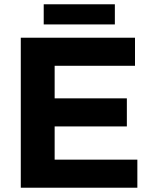

<svg xmlns="http://www.w3.org/2000/svg" viewBox="-20 -876 707 896"><path d="M77 -700H610V-569H235V-417H572V-286H235V-131H621V0H77ZM184 -856H516V-762H184Z"/></svg>

Font: Argentum Sans SemiBold
Style: Regular
Weight: 600
Designer: Julieta Ulanovsky (Modified by Cristiano Sobral)
Foundry: Julieta Ulanovsky
Version: Version 5.001;November 22, 2018;FontCreator 11.5.0.2425 64-b